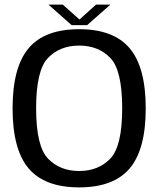

<svg xmlns="http://www.w3.org/2000/svg" viewBox="-20 -807 694 832"><path d="M323 5Q472 5 541.8 -77Q611.5 -159 611.5 -337.5Q611.5 -515.5 541.8 -598Q472 -680.5 323 -680.5Q173.5 -680.5 104 -598Q34.5 -515.5 34.5 -337.5Q34.5 -159 104.2 -77Q174 5 323 5ZM323 -66Q240 -66 188.2 -119.5Q136.5 -173 136.5 -337.5Q136.5 -503 188.2 -556.2Q240 -609.5 323 -609.5Q406 -609.5 457.8 -556.2Q509.5 -503 509.5 -337.5Q509.5 -173 457.8 -119.5Q406 -66 323 -66ZM290.5 -698H357.5L458.5 -787H396L324.5 -722.5L252 -787H190Z"/></svg>

Font: Anybody UltraCondensed Thin
Style: Regular
Weight: 400
Version: Version 1.111